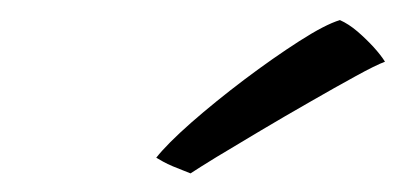

<svg xmlns="http://www.w3.org/2000/svg" viewBox="-20 -746 413 196"><path d="M327 -725.5Q336 -721.5 345 -713.8Q354 -706 361.5 -697.8Q369 -689.5 373 -683Q363.5 -679.5 343 -668.2Q322.5 -657 296.8 -642.2Q271 -627.5 245.8 -612.5Q220.5 -597.5 201.2 -585.8Q182 -574 174.5 -569Q172 -570 167 -572Q162 -574 156.5 -576.2Q151 -578.5 146.5 -581Q142 -583.5 139.5 -585Q150.5 -599 175.2 -620.8Q200 -642.5 229.5 -664.8Q259 -687 285.5 -704Q312 -721 327 -725.5Z"/></svg>

Font: Grandstander Thin ExtraLight
Style: Italic
Weight: 250
Italic angle: -15°
Version: Version 1.200